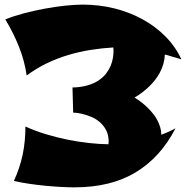

<svg xmlns="http://www.w3.org/2000/svg" viewBox="-20 -764 807 829"><path d="M737.8 -210Q673.8 -85.4 566.4 -20.3Q459 44.9 301.8 44.9Q276.9 44.9 244.1 43.2Q211.4 41.5 176.3 38.1Q141.1 34.7 105.7 29.5Q70.3 24.4 40 17.1Q65.9 -39.1 77.9 -96.4Q89.8 -153.8 89.8 -217.8Q131.3 -198.7 178.2 -184.6Q225.1 -170.4 272.2 -160.9Q319.3 -151.4 364.5 -146.5Q409.7 -141.6 448.2 -141.1Q448.2 -144 448.7 -146.5Q449.2 -148.9 449.2 -151.9Q449.2 -182.1 437.5 -203.4Q425.8 -224.6 408.4 -238.8Q391.1 -252.9 371.1 -260.7Q351.1 -268.6 334 -272.5Q316.9 -276.4 305.9 -277.1Q294.9 -277.8 295.9 -277.8L293 -386.2Q330.6 -387.2 358.4 -395.5Q386.2 -403.8 406 -417Q425.8 -430.2 438.2 -446.5Q450.7 -462.9 457.8 -480Q464.8 -497.1 467.5 -513.7Q470.2 -530.3 470.2 -543.9Q470.2 -547.9 469.7 -551.5Q469.2 -555.2 469.2 -559.1Q419.4 -556.2 370.4 -548.3Q321.3 -540.5 274.2 -526.4Q227.1 -512.2 182.1 -490.7Q137.2 -469.2 95.2 -438Q85.9 -502 62 -562Q38.1 -622.1 2.9 -680.2Q37.6 -694.3 81.8 -706.1Q126 -717.8 171.6 -726.3Q217.3 -734.9 261 -739.5Q304.7 -744.1 337.9 -744.1Q407.2 -744.1 472.7 -728Q538.1 -711.9 594.2 -681.4Q650.4 -650.9 693.8 -607.2Q737.3 -563.5 763.2 -507.8L691.9 -528.8Q690.9 -506.8 685.1 -487.1Q679.2 -467.3 669.9 -450Q660.6 -432.6 648.9 -418Q637.2 -403.3 625 -391.6Q596.7 -363.8 561 -342.8Q592.8 -323.2 618.2 -298.3Q628.9 -287.6 639.4 -274.9Q649.9 -262.2 658 -247.6Q666 -232.9 671.1 -216.6Q676.3 -200.2 676.8 -182.1Q691.9 -188 707.3 -194.8Q722.7 -201.7 737.8 -210Z"/></svg>

Font: Shojumaru
Style: Regular
Weight: 400
Version: Version 1.001